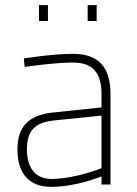

<svg xmlns="http://www.w3.org/2000/svg" viewBox="-20 -720 535 749"><path d="M376 -64C376 -64 274 -22 180 -22C119 -22 85 -64 85 -137C85 -206 112 -242 190 -250L376 -269ZM411 -353C411 -456 366 -510 265 -510C185 -510 73 -492 73 -492L76 -459C76 -459 192 -476 265 -476C338 -476 376 -440 376 -353V-301L186 -281C88 -271 48 -222 48 -137C48 -40 97 9 179 9C279 9 376 -32 376 -32V0H411V-353ZM357 -638V-700H322V-638ZM167 -638V-700H132V-638Z"/></svg>

Font: RazerF5 Thin
Style: Regular
Weight: 250
Foundry: Razer Inc.
Version: Version 2